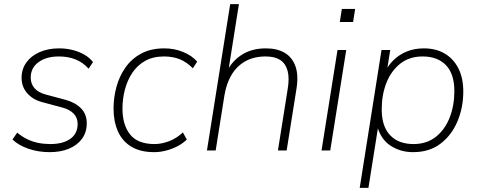

<svg xmlns="http://www.w3.org/2000/svg" viewBox="-20 -725 2303 925"><path d="M220 8Q164 8 116.5 -8.5Q69 -25 40 -53L63 -86Q87 -66 112 -54Q137 -42 164.5 -36.5Q192 -31 223 -31Q283 -31 318.5 -56Q354 -81 354 -128Q354 -158 334.5 -178Q315 -198 280 -207L183 -233Q138 -245 111 -276Q84 -307 84 -350Q84 -392 107 -424Q130 -456 171 -474Q212 -492 265 -492Q299 -492 330.5 -484Q362 -476 387.5 -461Q413 -446 428 -426L407 -394Q380 -424 344.5 -438.5Q309 -453 264 -453Q203 -453 165.5 -425.5Q128 -398 128 -351Q128 -322 145.5 -301Q163 -280 199 -270L296 -244Q343 -231 370.5 -203Q398 -175 398 -131Q398 -88 375.5 -57Q353 -26 313 -9Q273 8 220 8Z M723 8Q656 8 612.5 -18.5Q569 -45 548 -92.5Q527 -140 527 -202Q527 -255 541 -306.5Q555 -358 584.5 -400Q614 -442 660.5 -467Q707 -492 772 -492Q820 -492 862.5 -474.5Q905 -457 930 -428L909 -396Q881 -425 847.5 -439Q814 -453 770 -453Q717 -453 679 -431.5Q641 -410 617 -373.5Q593 -337 581.5 -292.5Q570 -248 570 -202Q570 -124 606.5 -77.5Q643 -31 725 -31Q758 -31 794 -44.5Q830 -58 861 -87L880 -53Q861 -34 835 -20.5Q809 -7 780 0.5Q751 8 723 8Z M977 0 1089 -705H1131L1077 -364H1065Q1090 -424 1140 -458Q1190 -492 1261 -492Q1315 -492 1351.5 -470.5Q1388 -449 1403.5 -405.5Q1419 -362 1408 -295L1361 0H1319L1366 -296Q1375 -349 1365.5 -384Q1356 -419 1330 -436Q1304 -453 1260 -453Q1203 -453 1161.5 -429.5Q1120 -406 1095 -363.5Q1070 -321 1061 -264L1019 0Z M1617 -619 1627 -682H1691L1681 -619ZM1529 0 1606 -484H1648L1571 0Z M1713 180 1818 -484H1860L1842 -371H1831Q1848 -408 1875.5 -435Q1903 -462 1940 -477Q1977 -492 2022 -492Q2080 -492 2122.5 -467Q2165 -442 2188.5 -395.5Q2212 -349 2212 -284Q2212 -207 2184 -140.5Q2156 -74 2102.5 -33Q2049 8 1970 8Q1909 8 1861 -23.5Q1813 -55 1796 -122H1803L1755 180ZM1972 -31Q2036 -31 2080 -66Q2124 -101 2146.5 -159Q2169 -217 2169 -286Q2169 -369 2128.5 -411Q2088 -453 2016 -453Q1952 -453 1908 -418Q1864 -383 1841.5 -325.5Q1819 -268 1819 -198Q1819 -116 1859.5 -73.5Q1900 -31 1972 -31Z"/></svg>

Font: Nunito Sans 12pt ExtraLight 12pt ExtraLight
Style: Italic
Weight: 250
Italic angle: -9°
Version: Version 3.101;gftools[0.9.27]